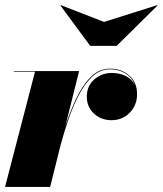

<svg xmlns="http://www.w3.org/2000/svg" viewBox="-20 -742 645 762"><path d="M393 -655 603.5 -721.5 605 -720 443 -560H338L220 -720L221.5 -721.5ZM119 -457.5H35V-460H294L239 -240Q256.5 -295 281 -348Q305.5 -401 339 -435.2Q372.5 -469.5 416.5 -469.5Q462 -469.5 493 -442.2Q524 -415 524 -368.5Q524 -324.5 495 -294.8Q466 -265 422.5 -265Q381.5 -265 353 -291.2Q324.5 -317.5 324.5 -358.5Q324.5 -401 354.2 -426.8Q384 -452.5 424 -452.5Q454.5 -452.5 479.2 -440.2Q504 -428 515 -404.5Q504.5 -434 478 -450.5Q451.5 -467 416.5 -467Q376.5 -467 345.2 -437Q314 -407 290.2 -360Q266.5 -313 249 -260.5Q231.5 -208 219.5 -162.5L179 0H0Z"/></svg>

Font: Bodoni* 72pt Fatface
Style: Italic
Weight: 900
Italic angle: -13°
Version: Version 2.3